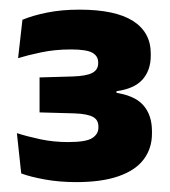

<svg xmlns="http://www.w3.org/2000/svg" viewBox="-20 -731 352 398"><path d="M138 -353.5Q103 -353.5 72.8 -359Q42.5 -364.5 24 -371.5L15 -455Q37 -448 64.2 -442.2Q91.5 -436.5 121 -436.5Q158.5 -436.5 171.2 -444.8Q184 -453 184 -466.5V-468.5Q184 -475 181.5 -480Q179 -485 173.5 -488.2Q168 -491.5 158.2 -493.5Q148.5 -495.5 134 -496L62 -498V-570.5L131 -572.5Q159.5 -573.5 171.5 -580Q183.5 -586.5 183.5 -600V-601.5Q183.5 -615 171.2 -621.8Q159 -628.5 127 -628.5Q94 -628.5 65.5 -622.5Q37 -616.5 17.5 -610.5L26.5 -690Q48 -699 78 -705Q108 -711 144.5 -711Q219 -711 255.8 -687.5Q292.5 -664 292.5 -620V-615.5Q292.5 -585.5 275.5 -566.2Q258.5 -547 221.5 -542V-529.5L215 -539.5Q258 -534 276.5 -513.5Q295 -493 295 -459V-454Q295 -423.5 278 -400.8Q261 -378 226 -365.8Q191 -353.5 138 -353.5Z"/></svg>

Font: Anek Gurmukhi
Style: Bold
Weight: 700
Designer: Sarang Kulkarni (Gurmukhi), Yesha Goshar (Latin)
Foundry: Ek Type
Version: Version 1.003